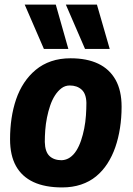

<svg xmlns="http://www.w3.org/2000/svg" viewBox="-20 -810 584 840"><path d="M252 10Q177 10 126.5 -13.5Q76 -37 50 -83.5Q24 -130 24 -201Q24 -248 30.5 -292Q37 -336 50.5 -375.5Q64 -415 85.5 -447.5Q107 -480 136.5 -504.5Q166 -529 204 -542Q242 -555 289 -555Q360 -555 409.5 -531.5Q459 -508 485.5 -461Q512 -414 512 -343Q512 -295 505 -250Q498 -205 484.5 -166Q471 -127 450 -94.5Q429 -62 400.5 -38.5Q372 -15 334.5 -2.5Q297 10 252 10ZM250 -109Q270 -110 286 -121Q302 -132 314 -151Q326 -170 334.5 -195Q343 -220 348.5 -248Q354 -276 356 -305Q358 -334 358 -360Q357 -400 337 -418Q317 -436 285 -436Q265 -436 249 -424Q233 -412 220.5 -392.5Q208 -373 199.5 -348Q191 -323 185.5 -295.5Q180 -268 178 -241Q176 -214 176 -189Q177 -146 196.5 -127.5Q216 -109 250 -109ZM172 -596 88 -790H224L279 -596ZM352 -596 268 -790H404L460 -596Z"/></svg>

Font: Georama ExtraCondensed Thin
Style: Bold Italic
Weight: 700
Italic angle: -9°
Version: Version 1.001